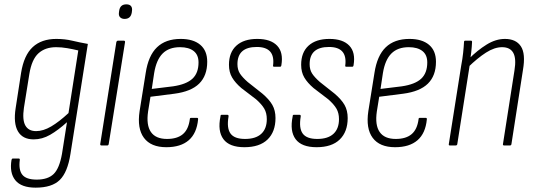

<svg xmlns="http://www.w3.org/2000/svg" viewBox="-20 -669 2465 883"><path d="M239 -490Q278 -490 311.5 -482Q345 -474 384 -467L304 39Q291 123 255 158.5Q219 194 144 194Q78 194 50.5 160Q23 126 33 66Q35 60 39 60H66Q72 60 71 67Q65 113 83 135Q101 157 149 157Q200 157 226.5 131.5Q253 106 265 39L288 -107Q247 -70 210.5 -49Q174 -28 135 -28Q84 -28 62.5 -65Q41 -102 52 -172L77 -334Q90 -415 130.5 -452.5Q171 -490 239 -490ZM146 -66Q179 -66 215.5 -87.5Q252 -109 295 -149L340 -437Q315 -443 289 -447.5Q263 -452 238 -452Q188 -452 157 -424Q126 -396 115 -329L90 -173Q82 -118 96.5 -92Q111 -66 146 -66Z M447 0Q440 0 441 -7L515 -475Q517 -482 523 -482H549Q556 -482 555 -475L480 -7Q479 0 473 0ZM553 -582Q540 -582 532.5 -589.5Q525 -597 527 -611L528 -619Q532 -649 561 -649Q576 -649 582.5 -641Q589 -633 587 -619L586 -611Q581 -582 553 -582Z M745 8Q674 8 642 -35Q610 -78 622 -158L650 -333Q662 -413 702 -451.5Q742 -490 811 -490Q869 -490 901 -463Q933 -436 933 -385Q933 -321 896 -284.5Q859 -248 782 -238L672 -224L661 -156Q652 -94 674 -62Q696 -30 748 -30Q795 -30 821 -52Q847 -74 853 -121Q853 -127 859 -127H886Q892 -127 891 -120Q885 -56 848 -24Q811 8 745 8ZM678 -260 776 -272Q837 -281 865 -307Q893 -333 893 -382Q893 -417 870.5 -434.5Q848 -452 808 -452Q757 -452 728 -423Q699 -394 689 -333Z M1104 8Q1035 8 1007.5 -29Q980 -66 994 -134Q994 -141 999 -141H1026Q1032 -141 1031 -133Q1022 -80 1040 -55Q1058 -30 1107 -30Q1156 -30 1181.5 -53.5Q1207 -77 1207 -121Q1207 -149 1195.5 -169Q1184 -189 1158 -212L1090 -264Q1062 -288 1047.5 -312.5Q1033 -337 1033 -371Q1033 -428 1067 -459Q1101 -490 1163 -490Q1225 -490 1254.5 -459Q1284 -428 1274 -369Q1273 -362 1268 -362H1241Q1234 -362 1236 -369Q1246 -453 1161 -453Q1072 -453 1072 -374Q1072 -349 1083 -331.5Q1094 -314 1119 -292L1186 -239Q1218 -212 1232.5 -186.5Q1247 -161 1247 -126Q1247 -63 1210.5 -27.5Q1174 8 1104 8Z M1436 8Q1367 8 1339.5 -29Q1312 -66 1326 -134Q1326 -141 1331 -141H1358Q1364 -141 1363 -133Q1354 -80 1372 -55Q1390 -30 1439 -30Q1488 -30 1513.5 -53.5Q1539 -77 1539 -121Q1539 -149 1527.5 -169Q1516 -189 1490 -212L1422 -264Q1394 -288 1379.5 -312.5Q1365 -337 1365 -371Q1365 -428 1399 -459Q1433 -490 1495 -490Q1557 -490 1586.5 -459Q1616 -428 1606 -369Q1605 -362 1600 -362H1573Q1566 -362 1568 -369Q1578 -453 1493 -453Q1404 -453 1404 -374Q1404 -349 1415 -331.5Q1426 -314 1451 -292L1518 -239Q1550 -212 1564.5 -186.5Q1579 -161 1579 -126Q1579 -63 1542.5 -27.5Q1506 8 1436 8Z M1797 8Q1726 8 1694 -35Q1662 -78 1674 -158L1702 -333Q1714 -413 1754 -451.5Q1794 -490 1863 -490Q1921 -490 1953 -463Q1985 -436 1985 -385Q1985 -321 1948 -284.5Q1911 -248 1834 -238L1724 -224L1713 -156Q1704 -94 1726 -62Q1748 -30 1800 -30Q1847 -30 1873 -52Q1899 -74 1905 -121Q1905 -127 1911 -127H1938Q1944 -127 1943 -120Q1937 -56 1900 -24Q1863 8 1797 8ZM1730 -260 1828 -272Q1889 -281 1917 -307Q1945 -333 1945 -382Q1945 -417 1922.5 -434.5Q1900 -452 1860 -452Q1809 -452 1780 -423Q1751 -394 1741 -333Z M2299 0Q2292 0 2293 -6L2346 -345Q2355 -400 2340.5 -426Q2326 -452 2289 -452Q2254 -452 2215 -427Q2176 -402 2132 -359L2136 -398Q2176 -438 2218 -464Q2260 -490 2302 -490Q2353 -490 2375.5 -456Q2398 -422 2385 -347L2332 -6Q2331 0 2325 0ZM2049 0Q2043 0 2044 -6L2101 -367Q2107 -398 2110 -426.5Q2113 -455 2114 -476Q2114 -482 2120 -482H2146Q2151 -482 2151 -476Q2150 -454 2147 -427.5Q2144 -401 2140 -382L2141 -375L2083 -6Q2082 0 2075 0Z"/></svg>

Font: Sofia Sans Condensed ExtraLight
Style: Italic
Weight: 250
Italic angle: -9°
Version: Version 4.100